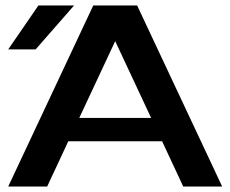

<svg xmlns="http://www.w3.org/2000/svg" viewBox="-20 -680 840 700"><path d="M10 0 320 -660H480L790 0H648L571 -165H229L152 0ZM269 -250H531L400 -530ZM10 -500 120 -660H250L110 -500Z"/></svg>

Font: Xolonium
Style: Regular
Weight: 400
Designer: Severin Meyer
Version: Version 4.2